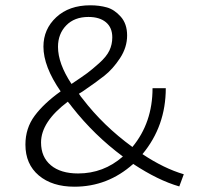

<svg xmlns="http://www.w3.org/2000/svg" viewBox="-20 -700 742 725"><path d="M674 -42 657 4Q577 -19 483 -81Q387 5 261 5Q177 5 126.5 -37.5Q76 -80 76 -154Q76 -216 111 -263Q146 -310 209 -355Q144 -449 144 -524Q144 -590 192.5 -635Q241 -680 321 -680Q355 -680 383.5 -672Q412 -664 436 -637Q460 -610 460 -566Q460 -521 433 -480Q406 -439 373.5 -413.5Q341 -388 291 -354Q282 -349 278 -346Q285 -335 292 -327Q370 -225 480 -145Q556 -237 556 -367H606Q606 -224 518 -118Q599 -64 674 -42ZM199 -523Q199 -460 250 -383Q292 -411 309.5 -424Q327 -437 354.5 -461.5Q382 -486 393 -509Q404 -532 404 -559Q404 -596 380 -616Q356 -636 314 -636Q261 -636 230 -604Q199 -572 199 -523ZM275 -45Q371 -45 444 -109Q336 -189 252 -296Q248 -302 236 -316Q135 -240 135 -162Q135 -107 172 -76Q209 -45 275 -45Z"/></svg>

Font: EauTestText Semilight
Style: Italic
Weight: 300
Italic angle: -12°
Designer: Christian Thalmann (Catharsis Fonts)
Version: Version 0.001;PS 000.001;hotconv 1.0.88;makeotf.lib2.5.64775